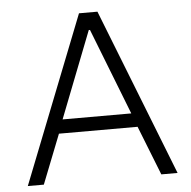

<svg xmlns="http://www.w3.org/2000/svg" viewBox="-50 -738 784 788"><g transform="rotate(-5 341.5 -344.0)"><path d="M583 0 503 -203H179L99 0H33L304 -688H380L650 0ZM343 -616H338L199 -260H482Z"/></g></svg>

Font: Azeri Sans Light
Style: Regular
Weight: 300
Designer: Hector Gatti & Omnibus-Type (original fonts) / Cristiano Sobral (main changes and remastering)
Version: Version 1.000; ttfautohint (v1.6)